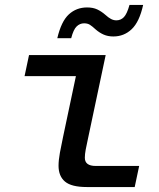

<svg xmlns="http://www.w3.org/2000/svg" viewBox="-20 -754 640 774"><path d="M330 0Q268 0 242 -22Q216 -44 216 -86Q216 -108 221.5 -138.5Q227 -169 234 -201L286 -447H79L97 -532H406L334 -192Q329 -170 325.5 -151Q322 -132 322 -118Q322 -85 366 -85H541L523 0ZM437 -607Q415 -607 398 -614.5Q381 -622 366 -635Q352 -648 342.5 -654Q333 -660 319 -660Q302 -660 289 -647.5Q276 -635 267 -600H211Q227 -668 257.5 -696Q288 -724 331 -724Q355 -724 372 -716Q389 -708 405 -694Q417 -683 427.5 -677.5Q438 -672 449 -672Q467 -672 479.5 -685Q492 -698 502 -734H557Q542 -666 511 -636.5Q480 -607 437 -607Z"/></svg>

Font: Geist Mono Medium
Style: Italic
Weight: 500
Italic angle: -12°
Monospace: yes
Designer: Basement.studio, Andrés Briganti, Mateo Zaragoza
Foundry: Basement.studio, Vercel, Andrés Briganti, Guido Ferreyra, Mateo Zaragoza
Version: Version 1.500; ttfautohint (v1.8.4.7-5d5b)